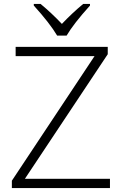

<svg xmlns="http://www.w3.org/2000/svg" viewBox="-20 -951 616 971"><path d="M435.1 -922.9Q352.1 -831.1 316.9 -771H269Q231.9 -833.5 150.9 -922.9V-931.2H185.1Q240.7 -885.3 293 -830.1Q345.7 -885.7 400.9 -931.2H435.1ZM536.1 0H40V-37.1L458 -667H59.1V-713.9H524.9V-676.8L106 -46.9H536.1Z"/></svg>

Font: Zoram GWebM Light
Style: Regular
Weight: 300
Foundry: Ascender Corporation
Version: Version 1.000